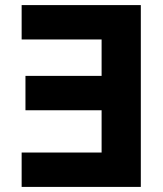

<svg xmlns="http://www.w3.org/2000/svg" viewBox="-20 -734 640 754"><path d="M533 0H65V-135H379V-301H80V-436H379V-579H65V-714H533Z"/></svg>

Font: Noto Sans Mono ExtraBold
Style: Regular
Weight: 800
Designer: Monotype Design Team
Foundry: Monotype Imaging Inc.
Version: Version 2.014